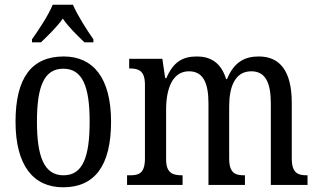

<svg xmlns="http://www.w3.org/2000/svg" viewBox="-20 -786 1350 816"><path d="M116 -619V-606H154C185 -636 221 -670 247 -707C272 -670 308 -636 339 -606H377V-619C350 -657 309 -721 290 -766H204C186 -721 143 -657 116 -619ZM248 10C382 10 452 -81 452 -269C452 -456 375 -546 251 -546C115 -546 46 -456 46 -269C46 -81 123 10 248 10ZM250 -41C168 -41 137 -119 137 -269C137 -418 167 -494 249 -494C331 -494 361 -418 361 -269C361 -119 332 -41 250 -41Z M520 0H756V-41H754C716 -41 686 -49 686 -108V-321C686 -407 712 -483 783 -483C844 -483 866 -433 866 -346V0H1021V-41H1018C980 -41 954 -50 954 -113V-334C954 -414 977 -483 1048 -483C1109 -483 1131 -433 1131 -346V0H1287V-41H1285C1246 -41 1220 -50 1220 -113V-349C1220 -486 1168 -546 1080 -546C1022 -546 975 -524 945 -450H941C919 -522 872 -546 817 -546C757 -546 717 -524 687 -454H682L670 -536H529V-495H531C569 -495 596 -486 596 -426V-113C596 -50 571 -41 533 -41H520Z"/></svg>

Font: Noto Serif Ethiopic Cn
Style: Regular
Weight: 400
Width: 3
Designer: Monotype Design Team
Foundry: Monotype Imaging Inc.
Version: Version 2.102